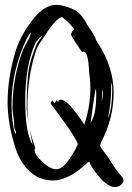

<svg xmlns="http://www.w3.org/2000/svg" viewBox="-20 -725 537 784"><path d="M208 -705Q217 -705 231 -703Q271 -694 293 -679Q315 -664 336 -625Q338 -620 353 -598.5Q368 -577 371 -565Q372 -560 381 -547Q444 -450 444 -346Q444 -242 393 -144Q393 -143 391 -138Q389 -133 389 -131Q389 -127 395.5 -117.5Q402 -108 411.5 -96Q421 -84 424 -79Q457 -25 479 -2Q484 4 484 12V16Q483 18 481 21Q479 24 478 25.5Q477 27 475 29Q473 31 470.5 32.5Q468 34 464.5 35.5Q461 37 457 38Q456 38 454 38.5Q452 39 451 39Q422 39 388 0.5Q354 -38 344 -66Q315 -41 297 -27Q279 -13 251 -0.5Q223 12 197 12Q141 12 101.5 -25Q62 -62 44 -118Q26 -174 18.5 -220.5Q11 -267 11 -306Q11 -401 40 -504Q58 -570 108 -637.5Q158 -705 208 -705ZM282 -605Q273 -624 233 -656Q205 -646 167 -585Q161 -576 150.5 -561Q140 -546 134.5 -535.5Q129 -525 124 -509Q92 -406 92 -288Q92 -208 124 -122Q124 -120 122.5 -117.5Q121 -115 121 -114Q121 -94 153 -64Q185 -34 210 -34Q234 -34 260.5 -71.5Q287 -109 298 -137Q288 -161 260 -201.5Q232 -242 209.5 -271.5Q187 -301 187 -302Q187 -309 193 -315L204 -303L210 -316L220 -306Q218 -310 218 -313Q225 -318 228 -318Q236 -318 246.5 -311Q257 -304 266.5 -293.5Q276 -283 286.5 -269.5Q297 -256 304 -246Q311 -236 318 -226L324 -216Q349 -289 349 -367Q349 -390 346 -413Q345 -418 344 -432Q343 -446 342 -458.5Q341 -471 338.5 -484.5Q336 -498 332 -506Q328 -514 323 -514Q322 -514 319.5 -513.5Q317 -513 316 -513Q313 -513 278 -568Q270 -581 270 -584Q270 -591 282 -605ZM75 -524Q76 -527 89.5 -551.5Q103 -576 107 -594Q102 -590 90 -569Q27 -438 27 -298Q27 -230 42 -177Q44 -183 46 -185Q45 -187 41.5 -195.5Q38 -204 38 -209V-219Q38 -227 34.5 -250Q31 -273 31 -282Q31 -412 75 -524ZM131 -547Q133 -552 142.5 -564Q152 -576 154 -583Q152 -580 139.5 -567.5Q127 -555 124 -548Q83 -457 83 -314Q83 -182 113 -134Q90 -256 89 -280Q89 -379 96 -431.5Q103 -484 131 -547ZM438 -367Q438 -380 434 -387Q434 -322 429 -291Q428 -282 425 -266Q422 -250 422 -242Q438 -287 438 -353ZM373 -348Q373 -358 370 -361Q361 -307 350 -224Q373 -255 373 -341ZM400 -345Q400 -348 398 -360Q396 -346 396 -315V-309Q400 -331 400 -345Z"/></svg>

Font: Because We Create
Style: Regular
Weight: 400
Designer: Liz Wetzel, Aaron Williamson, Russ McMullin
Foundry: Red Hat
Version: Version 1.000